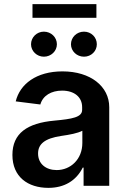

<svg xmlns="http://www.w3.org/2000/svg" viewBox="-20 -898 614 928"><path d="M214 10C290 10 348 -24 380 -88H384V0H508V-380C508 -480 418 -553 282 -553C155 -553 76 -491 56 -408L175 -393C187 -436 228 -460 280 -460C339 -460 377 -429 377 -380V-367C377 -331 329 -323 243 -315C112 -303 40 -254 40 -149C40 -43 115 10 214 10ZM130 -684C130 -651 158 -624 192 -624C227 -624 255 -651 255 -684C255 -718 227 -745 192 -745C158 -745 130 -718 130 -684ZM137 -812H446V-878H137ZM164 -156C164 -201 195 -229 276 -241C318 -247 355 -254 378 -266V-207C378 -128 321 -76 254 -76C202 -76 164 -106 164 -156ZM323 -684C323 -651 351 -624 386 -624C421 -624 448 -651 448 -684C448 -718 421 -745 386 -745C351 -745 323 -718 323 -684Z"/></svg>

Font: Wafeq Semi Bold
Style: Regular
Weight: 600
Designer: Rasmus Andersson & Azza Alameddine
Foundry: Google & TypeTogether
Version: Version 3.000;January 28, 2025;FontCreator 15.0.0.3014 64-bi